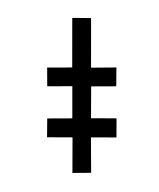

<svg xmlns="http://www.w3.org/2000/svg" viewBox="-99 -343 505 610"><g transform="rotate(-20 153.5 -37.5)"><path d="M143 98 105 204 49 184 88 78 12 50 33 -6 108 21 143 -75 68 -102 88 -158 163 -131 217 -279 273 -258 219 -110 295 -83 274 -27 199 -54 164 41 240 69 219 126Z"/></g></svg>

Font: Triodion
Style: Regular
Weight: 400
Version: Version 1.201; ttfautohint (v1.8.4.7-5d5b)